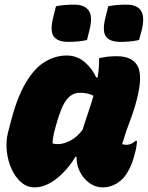

<svg xmlns="http://www.w3.org/2000/svg" viewBox="-20 -799 640 830"><path d="M268 -559Q312 -559 345 -531.5Q378 -504 396 -464H402Q410 -513 408 -547Q441 -556 484 -556Q552 -556 575 -513.5Q598 -471 571 -367Q560 -324 541.5 -275.5Q523 -227 508 -176Q517 -173 527 -173Q547 -173 566 -190H572Q572 -180 569.5 -164.5Q567 -149 562 -132Q554 -98 540 -70.5Q526 -43 511 -27Q473 11 423 11Q393 11 367 -7.5Q341 -26 325.5 -56.5Q310 -87 311 -121H306Q271 -63 223.5 -26Q176 11 129 11Q97 11 71.5 -11Q46 -33 30 -68.5Q14 -104 9.5 -145Q5 -186 14 -224L23 -258Q51 -372 89.5 -438Q128 -504 173.5 -531.5Q219 -559 268 -559ZM207 -179Q218 -176 230 -176Q255 -176 284 -191Q313 -206 337 -238Q349 -277 361.5 -313Q374 -349 384 -385Q362 -398 324 -398Q293 -398 269.5 -370Q246 -342 224 -264L221 -253Q208 -209 207 -179ZM222 -772Q242 -776 262.5 -777.5Q283 -779 302 -779Q346 -779 364 -752.5Q382 -726 366 -666L356 -626Q320 -618 275 -618Q228 -618 211.5 -642.5Q195 -667 211 -728ZM448 -772Q468 -776 488 -777.5Q508 -779 527 -779Q572 -779 589.5 -752.5Q607 -726 592 -666L581 -626Q546 -618 501 -618Q453 -618 437 -642.5Q421 -667 437 -728Z"/></svg>

Font: Recursive Sn Csl St Blk
Style: Italic
Weight: 900
Italic angle: -15°
Version: Version 1.079;hotconv 1.0.112;makeotfexe 2.5.65598; ttfautoh